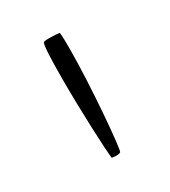

<svg xmlns="http://www.w3.org/2000/svg" viewBox="-70 -827 253 286"><g transform="rotate(-30 56.0 -684.0)"><path d="M60 -585C63 -588 72 -694 72 -756C72 -767 72 -777 71 -784C71 -784 61 -785 53 -785C49 -785 46 -785 44 -784C41 -783 40 -755 40 -720C40 -667 43 -598 45 -584C45 -584 57 -582 60 -585Z"/></g></svg>

Font: Yanone Kaffeesatz Extra Light
Style: Regular
Weight: 200
Designer: Yanone (Cyrillic: Daniel Pouzeot & Huerta Tipografica)
Foundry: Yanone
Version: Version 1.100;PS 001.100;hotconv 1.0.70;makeotf.lib2.5.58329